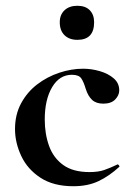

<svg xmlns="http://www.w3.org/2000/svg" viewBox="-20 -633 465 665"><path d="M234 12Q165 12 120 -17.5Q75 -47 53.5 -93Q32 -139 32 -186Q32 -236 53 -275Q74 -314 108.5 -340.5Q143 -367 185 -381Q227 -395 268 -395Q297 -395 326 -386.5Q355 -378 374 -361.5Q393 -345 393 -320Q393 -303 379 -288.5Q365 -274 338 -274Q313 -274 299 -287Q285 -300 277 -325Q270 -349 261.5 -361.5Q253 -374 229 -374Q186 -374 160.5 -331Q135 -288 135 -219Q135 -169 150 -127.5Q165 -86 199 -61.5Q233 -37 290 -37Q320 -37 340.5 -44Q361 -51 386 -63Q388 -65 391.5 -61Q395 -57 393 -55Q358 -23 321 -5.5Q284 12 234 12ZM248 -495Q220 -495 203.5 -511Q187 -527 187 -556Q187 -582 203.5 -597.5Q220 -613 248 -613Q276 -613 291 -597.5Q306 -582 306 -556Q306 -495 248 -495Z"/></svg>

Font: Cormorant Light
Style: Bold
Weight: 700
Version: Version 4.000